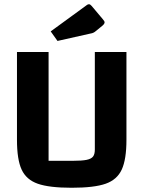

<svg xmlns="http://www.w3.org/2000/svg" viewBox="-20 -870 676 905"><path d="M60 -211V-625H209V-112H322Q366 -112 388 -116.5Q410 -121 418.5 -132Q427 -143 427 -165V-625H576V-211Q576 -119 554 -71Q532 -23 478 -4Q424 15 318 15Q212 15 158 -4Q104 -23 82 -70.5Q60 -118 60 -211ZM219 -722 389 -846Q394 -850 399 -850Q403 -850 405.5 -848Q408 -846 412 -842L465 -779Q473 -770 473 -765Q473 -758 464 -750L431 -723Q421 -714 407 -712L251 -677Z"/></svg>

Font: Changa SemiBold
Style: Regular
Weight: 600
Designer: Eduardo Rodriguez Tunni
Foundry: Eduardo Rodriguez Tunni
Version: Version 2.002; ttfautohint (v1.5) -l 8 -r 50 -G 150 -x 14 -H